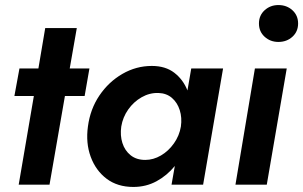

<svg xmlns="http://www.w3.org/2000/svg" viewBox="-20 -731 1200 760"><path d="M57 -460H132L159 -620H284L256 -460H334L315 -351H237L176 0H54L114 -351H37Z M328 -230Q337 -299 373.5 -353Q410 -407 464.5 -438.5Q519 -470 581 -470Q635 -470 670 -443Q705 -416 722 -373L737 -460H863L784 0H659L672 -74Q641 -36 599.5 -13.5Q558 9 508 9Q445 9 402 -23.5Q359 -56 339 -110.5Q319 -165 328 -230ZM460 -230Q455 -195 464.5 -165Q474 -135 497 -116.5Q520 -98 555 -98Q587 -98 617 -115.5Q647 -133 668.5 -163.5Q690 -194 696 -230Q701 -265 691.5 -295Q682 -325 660.5 -343.5Q639 -362 607 -363Q572 -364 540.5 -346Q509 -328 487.5 -297.5Q466 -267 460 -230Z M1005 -638Q1005 -670 1027.5 -690.5Q1050 -711 1082 -711Q1115 -711 1137.5 -690.5Q1160 -670 1160 -638Q1160 -606 1137.5 -585.5Q1115 -565 1082 -565Q1050 -565 1027.5 -585.5Q1005 -606 1005 -638ZM989 -460H1115L1036 0H912Z"/></svg>

Font: Von Semi
Style: Italic
Weight: 600
Version: Version 4.000; ttfautohint (v1.8.4.7-5d5b)